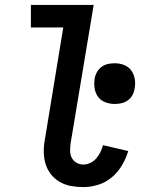

<svg xmlns="http://www.w3.org/2000/svg" viewBox="-20 -755 640 783"><path d="M320 8Q294 8 269.5 3.5Q245 -1 224 -13Q203 -25 188 -44Q173 -63 166 -86Q159 -109 158.5 -134.5Q158 -160 163 -186L238 -643H106V-735H362L268 -171Q266 -155 266 -140Q266 -125 272.5 -112Q279 -99 291.5 -91.5Q304 -84 320 -84Q334 -84 348 -90.5Q362 -97 372.5 -109Q383 -121 389.5 -134.5Q396 -148 400 -163L503 -139Q494 -109 477.5 -81Q461 -53 436 -32Q411 -11 380.5 -1.5Q350 8 320 8ZM448 -331Q428 -331 409.5 -338Q391 -345 380 -360Q369 -375 366 -394.5Q363 -414 366 -434Q368 -448 375.5 -461Q383 -474 394.5 -482.5Q406 -491 420 -494Q434 -497 448 -497Q468 -497 486 -490Q504 -483 515 -468Q526 -453 529.5 -433.5Q533 -414 529 -394Q527 -380 520 -367Q513 -354 501 -345.5Q489 -337 475 -334Q461 -331 448 -331Z"/></svg>

Font: Iosevka Slab Semibold Extended
Style: Italic
Weight: 600
Width: 7
Italic angle: -9°
Monospace: yes
Designer: Belleve Invis
Foundry: Belleve Invis
Version: Version 11.1.0; ttfautohint (v1.8.3)